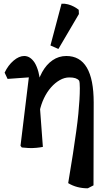

<svg xmlns="http://www.w3.org/2000/svg" viewBox="-20 -795 576 1039"><path d="M455 224Q395 224 349 196Q364 108 374.5 39Q385 -30 392.5 -84Q400 -138 404 -179.5Q408 -221 410 -255Q412 -289 412 -318Q412 -351 408 -359Q400 -368 387.5 -372Q375 -376 355 -376Q329 -376 303.5 -361.5Q278 -347 256 -322Q234 -297 218 -263.5Q202 -230 194 -191L179 -243L176 -306Q185 -363 208 -404.5Q231 -446 264.5 -469Q298 -492 339 -492Q487 -492 487 -240L486 208ZM98 3 91 -6 141 -417 174 -379 21 -368 5 -402Q24 -442 53.5 -467Q83 -492 111 -492Q144 -492 168 -455Q180 -435 188 -405.5Q196 -376 199 -339L194 -243L212 0Q197 3 176 5Q155 7 134 6Q113 5 98 3ZM296 -530 253 -549 313 -775Q331 -776 348 -771.5Q365 -767 380 -759Q395 -751 406 -742L407 -719Z"/></svg>

Font: Eczar Medium
Style: Regular
Weight: 500
Designer: Vaibhav Singh
Foundry: Rosetta Type Foundry
Version: Version 2.000